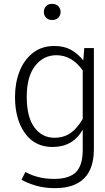

<svg xmlns="http://www.w3.org/2000/svg" viewBox="-20 -773 546 998"><path d="M265 205Q212 205 167 192Q122 179 92 161L112 121Q177 157 261 157Q340 157 375 121.5Q410 86 410 6V-99Q359 -9 253 -9Q161 -9 109.5 -81Q58 -153 58 -269Q58 -342 81.5 -402Q105 -462 151 -498Q197 -534 263 -534Q313 -534 349 -514Q385 -494 413 -459L418 -523H468V2Q468 205 265 205ZM263 -57Q311 -57 346 -81Q381 -105 410 -155V-407Q354 -486 273 -486Q206 -486 162.5 -430.5Q119 -375 119 -270Q119 -165 158.5 -111Q198 -57 263 -57ZM251 -669Q231 -669 219.5 -681Q208 -693 208 -711Q208 -729 219.5 -741Q231 -753 251 -753Q272 -753 283.5 -740.5Q295 -728 295 -711Q295 -694 283.5 -681.5Q272 -669 251 -669Z"/></svg>

Font: Trujillo Light
Style: Regular
Weight: 300
Designer: Fira Sans original fonts by bBox Type GmbH, Carrois Corporate GbR, & Edenspiekermann AG / Changes by Cristiano Sobral
Foundry: Fira Sans original fonts by bBox Type GmbH, Carrois Corporate GbR, & Edenspiekermann AG / Changes by Cristiano Sobral
Version: Version 4.301;July 28, 2020;FontCreator 13.0.0.2655 64-bit